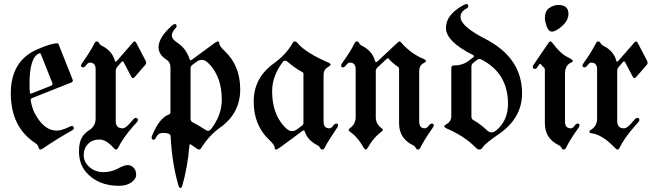

<svg xmlns="http://www.w3.org/2000/svg" viewBox="-20 -727 3231 946"><path d="M33.2 -267.1Q33.2 -427.2 163.6 -483.9Q231.9 -513.7 263.2 -513.7Q266.6 -513.7 268.1 -510.3L337.4 -335.9Q338.9 -333 338.9 -330.1Q338.9 -323.7 330.6 -320.3L140.1 -244.6Q131.3 -241.2 131.3 -234.9Q131.3 -232.4 131.8 -230Q138.2 -193.4 151.9 -167.5Q196.8 -83.5 259.3 -83.5Q284.7 -83.5 323.7 -103Q330.6 -106.4 333.5 -106.4Q343.8 -106.4 343.8 -94.7Q343.8 -89.4 335 -84.5Q262.7 -43.9 192.9 3.4Q183.6 9.8 178.2 9.8Q172.9 9.8 169.7 -2Q166.5 -13.7 155.3 -21Q33.2 -100.1 33.2 -267.1ZM125.5 -314Q125.5 -280.8 127.4 -270Q128.4 -265.6 131.1 -265.6Q133.8 -265.6 137.2 -267.1L231.9 -304.7Q238.8 -307.6 238.8 -313.5Q238.8 -315.9 237.3 -319.3L181.6 -459.5Q179.7 -464.4 177 -464.4Q174.3 -464.4 173.3 -463.9Q125.5 -445.8 125.5 -314Z M369.1 17.6Q369.1 -26.9 385.3 -52.2Q397 -71.3 419.4 -85.4Q451.2 -106 451.2 -142.6V-384.8Q451.2 -418.5 423.3 -418.5Q413.6 -418.5 405.3 -406.7Q397 -395 388.2 -395Q379.4 -395 379.4 -404.8Q379.4 -409.2 387.2 -419.9Q424.3 -471.7 445.8 -514.2Q450.2 -522.9 457.3 -522.9Q464.4 -522.9 468.3 -514.6Q472.2 -506.3 483.9 -500.5Q532.7 -475.6 545.9 -428.2Q547.4 -422.9 549.8 -422.9Q552.2 -422.9 555.2 -426.3L635.3 -518.1Q639.6 -522.9 643.6 -522.9Q647.5 -522.9 650.9 -516.6L697.3 -428.2Q700.2 -422.9 700.2 -417.5Q700.2 -412.1 695.8 -407.2L643.1 -346.7Q638.7 -341.8 634.8 -341.8Q630.9 -341.8 627.4 -348.1L589.4 -420.4Q586.9 -424.8 584.2 -424.8Q581.5 -424.8 578.6 -421.4L558.6 -398.4Q550.3 -389.2 550.3 -377.4V-129.9Q550.3 -94.7 584 -94.7Q598.1 -94.7 619.1 -118.7L637.2 -139.2Q643.1 -146 648.4 -146Q659.7 -146 659.7 -135.3Q659.7 -131.3 653.8 -124.5L635.7 -104Q585.4 -46.9 561 2.9Q557.6 9.8 552 9.8Q546.4 9.8 540.5 2.9Q503.9 -39.6 469.7 -39.6Q435.5 -39.6 414.1 -18.1Q392.6 3.4 392.6 37.6Q392.6 71.8 421.1 96.4Q449.7 121.1 489 121.1Q528.3 121.1 560.1 103.8Q591.8 86.4 609.1 86.4Q626.5 86.4 638.7 99.6Q650.9 112.8 650.9 133.8Q650.9 154.8 627.4 171.6Q604 188.5 566.4 188.5Q460.9 188.5 402.8 119.6Q369.1 79.6 369.1 17.6Z M727.1 -48.8Q727.1 -53.2 729.5 -59.1Q765.6 -146.5 811.5 -162.6Q819.8 -165.5 819.8 -173.3V-396Q819.8 -419.9 801.3 -432.1Q761.2 -458 761.2 -493.7Q761.2 -542.5 827.6 -601.1Q835.9 -608.4 841.3 -608.4Q850.1 -608.4 850.1 -598.6Q850.1 -592.8 843.8 -586.4Q826.7 -569.3 826.7 -551.8Q826.7 -534.2 855 -515.6Q896.5 -488.3 913.6 -437.5Q916 -430.2 918.9 -430.2Q921.9 -430.2 925.3 -432.6L1036.6 -514.6Q1047.9 -522.9 1054 -522.9Q1060.1 -522.9 1060.1 -514.2Q1060.1 -500.5 1086.9 -475.6Q1163.6 -403.8 1163.6 -286.1Q1163.6 -168.5 1064 -98.1Q1009.8 -59.6 970.7 3.4Q966.8 9.8 961.4 9.8Q956.1 9.8 949.2 4.9Q934.1 -6.3 920.4 -15.1Q918 -16.1 916 -16.4Q914.1 -16.6 913.6 -12.2Q903.8 100.6 877.4 190.4Q875 198.7 868.9 198.7Q862.8 198.7 860.4 190.4Q827.6 81.1 820.8 -54.7Q820.3 -64.9 810.1 -68.6Q799.8 -72.3 785.2 -72.3Q759.3 -72.3 749 -49.8Q744.1 -38.6 736.8 -38.6Q727.1 -38.6 727.1 -48.8ZM918.9 -141.6Q918.9 -129.4 929.7 -124Q957 -110.4 993.7 -86.4Q999.5 -82.5 1006.3 -82.5Q1013.2 -82.5 1020 -91.3Q1072.8 -159.7 1072.8 -235.4Q1072.8 -344.2 1013.7 -408.7Q992.2 -432.1 976.8 -432.1Q961.4 -432.1 952.6 -425.8L926.8 -406.7Q918.9 -400.9 918.9 -390.1Z M1329.6 -415Q1389.6 -458 1421.9 -515.1Q1426.3 -522.9 1432.9 -522.9Q1439.5 -522.9 1446.3 -514.6Q1486.8 -466.3 1598.6 -418.5Q1608.9 -414.1 1608.9 -408.9Q1608.9 -403.8 1596.7 -397Q1574.2 -384.3 1574.2 -358.4V-128.4Q1574.2 -94.7 1602.5 -94.7Q1612.3 -94.7 1620.6 -106.4Q1628.9 -118.2 1637.2 -118.2Q1646 -118.2 1646 -108.4Q1646 -104 1638.2 -93.3Q1598.1 -34.7 1579.6 1Q1575.2 9.8 1568.1 9.8Q1561 9.8 1557.1 1.5Q1553.2 -6.8 1541.5 -12.7Q1495.6 -36.1 1481 -80.1Q1479.5 -84.5 1476.6 -84.5Q1473.6 -84.5 1469.7 -81.5L1356.9 1.5Q1345.7 9.8 1339.6 9.8Q1333.5 9.8 1333.5 1Q1333.5 -12.7 1306.6 -37.6Q1230 -109.4 1230 -226.6Q1230 -343.8 1329.6 -415ZM1320.8 -277.8Q1320.8 -168.9 1379.9 -104.5Q1401.4 -81.1 1416.5 -81.1Q1431.6 -81.1 1440.9 -87.9L1469.7 -109.4Q1475.1 -113.3 1475.1 -119.6V-363.3Q1475.1 -369.1 1469.2 -372.1Q1437.5 -388.2 1396.5 -422.9Q1390.1 -428.2 1384.3 -428.2Q1378.4 -428.2 1373.5 -421.9Q1320.8 -352.5 1320.8 -277.8Z M1660.6 -404.8Q1660.6 -409.2 1668.5 -419.9Q1706.1 -471.7 1727.1 -514.2Q1731.4 -522.9 1738.5 -522.9Q1745.6 -522.9 1749.5 -514.6Q1753.4 -506.3 1765.1 -500.5Q1814 -476.1 1827.6 -427.7Q1830.1 -420.9 1833 -420.9Q1835.9 -420.9 1838.9 -423.8L1940.9 -519Q1945.3 -522.9 1948.7 -522.9Q1952.1 -522.9 1955.1 -519Q2003.9 -462.9 2065.4 -437.5Q2078.6 -432.1 2078.6 -426.8Q2078.6 -421.4 2067.4 -416Q2045.4 -404.8 2045.4 -376V-128.4Q2045.4 -94.7 2073.2 -94.7Q2083 -94.7 2091.3 -106.4Q2099.6 -118.2 2108.4 -118.2Q2117.2 -118.2 2117.2 -108.4Q2117.2 -104 2109.4 -93.3Q2072.3 -41.5 2050.8 1Q2046.4 9.8 2039.3 9.8Q2032.2 9.8 2028.3 1.5Q2024.4 -6.8 2012.7 -12.7Q1946.3 -45.9 1946.3 -119.6V-387.2Q1946.3 -394 1941.4 -397.5Q1911.1 -418 1895.5 -437.5Q1893.6 -439.9 1890.9 -439.9Q1888.2 -439.9 1885.7 -437.5L1839.8 -394.5Q1831.5 -386.7 1831.5 -376.5V-149.9Q1831.5 -115.7 1860.8 -94.7Q1866.2 -90.8 1866.2 -86.7Q1866.2 -82.5 1859.9 -78.1Q1819.8 -49.3 1792 1Q1787.1 9.8 1782 9.8Q1776.9 9.8 1772 1Q1743.2 -51.3 1704.1 -78.1Q1697.8 -82.5 1697.8 -86.7Q1697.8 -90.8 1703.1 -94.7Q1732.4 -115.2 1732.4 -149.9V-384.8Q1732.4 -418.5 1704.1 -418.5Q1694.3 -418.5 1686 -406.7Q1677.7 -395 1669.2 -395Q1660.6 -395 1660.6 -404.8Z M2181.2 -116.2Q2203.6 -128.9 2203.6 -154.8V-392.1Q2203.6 -404.3 2214.4 -404.3Q2258.3 -404.3 2287.6 -426.3L2311 -444.3Q2315.4 -447.8 2315.4 -450.4Q2315.4 -453.1 2310.1 -456.1Q2177.2 -522.9 2177.2 -589.4Q2177.2 -655.8 2265.1 -702.6Q2273.4 -707 2277.8 -707Q2287.1 -707 2287.1 -696.3Q2287.1 -689.5 2275.9 -683.6Q2249 -668.9 2249 -643.6Q2249 -597.7 2370.6 -535.6Q2552.2 -442.4 2552.2 -267.1Q2552.2 -145.5 2438.5 -66.9Q2371.6 -21 2359.4 -2.4Q2351.6 9.8 2342.3 9.8Q2333 9.8 2325.2 1.5Q2270 -55.7 2179.2 -94.7Q2168.9 -99.1 2168.9 -104Q2168.9 -108.9 2181.2 -116.2ZM2302.7 -151.9Q2302.7 -141.1 2311.5 -135.7Q2346.2 -116.7 2379.4 -85Q2390.1 -74.7 2401.4 -74.7Q2412.6 -74.7 2424.8 -84.5Q2482.9 -132.3 2482.9 -215.8Q2482.9 -366.7 2351.1 -434.1Q2346.7 -436.5 2341.8 -436.5Q2336.9 -436.5 2332.5 -433.1L2312 -417.5Q2302.7 -410.6 2302.7 -398.4Z M2605 0ZM2664.6 -637.2Q2664.6 -672.4 2686 -687.5Q2707.5 -702.6 2731 -702.6Q2780.8 -702.6 2780.8 -658.7Q2780.8 -626.5 2749.8 -598.9Q2718.8 -571.3 2699.7 -571.3Q2682.6 -571.3 2673.6 -596.9Q2664.6 -622.6 2664.6 -637.2ZM2605 -397.9Q2605 -401.9 2607.9 -406.2L2683.1 -516.6Q2687.5 -522.9 2691.9 -522.9Q2696.3 -522.9 2700.2 -517.6Q2739.3 -464.8 2772.5 -447.8Q2802.7 -432.6 2802.7 -427.5Q2802.7 -422.4 2795.4 -419.4Q2763.7 -406.7 2763.7 -363.3V-128.4Q2763.7 -94.7 2792 -94.7Q2801.8 -94.7 2810.1 -106.4Q2818.4 -118.2 2826.7 -118.2Q2835.4 -118.2 2835.4 -108.4Q2835.4 -104 2827.6 -93.3Q2790 -41.5 2769 1Q2764.6 9.8 2757.6 9.8Q2750.5 9.8 2746.6 1.5Q2742.7 -6.8 2731 -12.7Q2664.6 -45.9 2664.6 -119.6V-383.3Q2664.6 -390.1 2660.6 -393.6Q2652.3 -400.9 2646 -409.2Q2644 -412.1 2641.1 -412.1Q2638.7 -412.1 2635.7 -408.2L2626.5 -394.5Q2621.6 -387.2 2616.7 -387.2Q2605 -387.2 2605 -397.9Z M2850.1 -404.8Q2850.1 -409.2 2857.9 -419.9Q2895 -471.7 2916.5 -514.2Q2920.9 -522.9 2928 -522.9Q2935.1 -522.9 2939 -514.6Q2942.9 -506.3 2954.6 -500.5Q3003.4 -475.6 3016.6 -428.2Q3018.1 -422.9 3020.5 -422.9Q3022.9 -422.9 3025.9 -426.3L3106 -518.1Q3110.4 -522.9 3114.3 -522.9Q3118.2 -522.9 3121.6 -516.6L3168 -428.2Q3170.9 -422.9 3170.9 -417.5Q3170.9 -412.1 3166.5 -407.2L3113.8 -346.7Q3109.4 -341.8 3105.5 -341.8Q3101.6 -341.8 3098.1 -348.1L3060.1 -420.4Q3057.6 -424.8 3054.9 -424.8Q3052.2 -424.8 3049.3 -421.4L3029.3 -398.4Q3021 -389.2 3021 -377.4V-129.9Q3021 -94.7 3054.7 -94.7Q3068.8 -94.7 3089.8 -118.7L3107.9 -139.2Q3113.8 -146 3119.1 -146Q3130.4 -146 3130.4 -135.3Q3130.4 -131.3 3124.5 -124.5L3106.4 -104Q3056.6 -47.9 3031.7 2.9Q3028.3 9.8 3022.9 9.8Q3017.6 9.8 3011.2 2.9Q2948.7 -64 2892.6 -70.8Q2884.3 -71.8 2884.3 -77.6Q2884.3 -83.5 2889.6 -86.4Q2921.9 -104 2921.9 -142.6V-384.8Q2921.9 -418.5 2894 -418.5Q2884.3 -418.5 2876 -406.7Q2867.7 -395 2858.9 -395Q2850.1 -395 2850.1 -404.8Z"/></svg>

Font: UnifrakturMaguntia20
Style: Book
Weight: 400
Designer: j. 'mach' wust, Gerrit Ansmann, Georg Duffner, based on a font by Peter Wiegel, original typeface by Carl Albert Fahrenw
Version: Version 2017-03-19